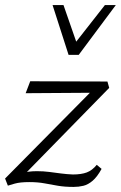

<svg xmlns="http://www.w3.org/2000/svg" viewBox="-21 -726 476 756"><path d="M269 10Q234 10 207.5 5.5Q181 1 154.5 -4Q128 -9 94 -9Q58 -9 37 -3Q16 3 10 5L-1 -23L362 -390L376 -361L80 -359L98 -406L402 -405L409 -380L49 -12L17 -27Q35 -35 62 -43.5Q89 -52 124 -52Q150 -52 173 -49Q196 -46 219 -43Q242 -40 266 -39Q299 -39 320.5 -47Q342 -55 360 -77L379 -61Q362 -30 344 -14.5Q326 1 307.5 5.5Q289 10 269 10ZM249 -510 265 -544 392 -706H435L289 -510ZM249 -510 186 -706H229L285 -545L289 -510Z"/></svg>

Font: Ysabeau Infant Light
Style: Italic
Weight: 300
Italic angle: -12°
Designer: Christian Thalmann (Catharsis Fonts)
Version: Version 2.001;gftools[0.9.30]; featfreeze: ss01,ss02,lnum